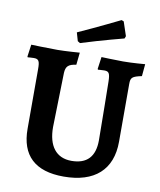

<svg xmlns="http://www.w3.org/2000/svg" viewBox="-94 -930 844 1015"><g transform="rotate(10 328.5 -422.0)"><path d="M280 -698C394 -734 508 -763 508 -763L513 -776L488 -851L476 -856C476 -856 361 -799 254 -751L267 -706ZM317 12C483 12 574 -70 574 -220V-531C574 -565 582 -572 633 -583L639 -648C639 -648 572 -642 521 -642C483 -642 405 -645 405 -645L396 -580L398 -576C398 -576 421 -578 432 -578C457 -578 463 -568 464 -524C464 -524 468 -275 468 -209C468 -121 426 -77 343 -77C261 -77 217 -135 217 -236L224 -528C226 -563 238 -576 281 -582L288 -648C288 -648 211 -642 169 -642C113 -642 28 -645 28 -645L19 -580L21 -576C21 -576 42 -578 53 -578C80 -578 86 -568 86 -524V-204C86 -61 163 12 317 12Z"/></g></svg>

Font: Alegreya SC
Style: Bold
Weight: 700
Designer: Juan Pablo del Peral
Foundry: Huerta Tipografica
Version: Version 2.007;PS 002.007;hotconv 1.0.88;makeotf.lib2.5.64775